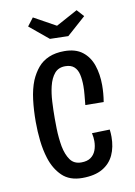

<svg xmlns="http://www.w3.org/2000/svg" viewBox="-81 -740 564 805"><g transform="rotate(-10 201.0 -337.5)"><path d="M204 12Q150 12 118.5 -18.5Q87 -49 72 -97Q61 -132 56.5 -172Q52 -212 52 -253Q52 -303 57.5 -347.5Q63 -392 77 -427Q90 -457 108.5 -479Q127 -501 155 -513Q183 -525 221 -525Q269 -525 298 -502.5Q327 -480 340 -442Q353 -404 353 -357Q353 -340 351.5 -322Q350 -304 347 -286L269 -287Q271 -309 273 -329Q275 -349 275 -367Q275 -395 270 -416.5Q265 -438 251.5 -450Q238 -462 214 -462Q185 -462 168.5 -442.5Q152 -423 144 -390Q137 -361 135 -325.5Q133 -290 133 -253Q133 -232 133.5 -211Q134 -190 136 -170.5Q138 -151 141 -134Q148 -98 164 -75.5Q180 -53 211 -53Q236 -53 251 -63.5Q266 -74 273 -92Q280 -110 280 -132Q280 -140 279 -148.5Q278 -157 276 -166L352 -168Q353 -160 353.5 -152.5Q354 -145 354 -137Q354 -93 338.5 -59.5Q323 -26 290 -7Q257 12 204 12ZM249 -584 171 -586 90 -653 116 -687 210 -635 302 -685 329 -655Z"/></g></svg>

Font: Truculenta Medium
Style: Regular
Weight: 500
Version: Version 1.002